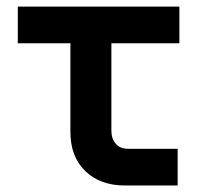

<svg xmlns="http://www.w3.org/2000/svg" viewBox="-20 -570 639 590"><path d="M364.3 0Q287.6 0 241.9 -44.4Q196.3 -88.9 196.3 -165V-437H34.7V-549.8H531.2V-437H322.3V-168Q322.3 -144 335.7 -128.4Q349.1 -112.8 373 -112.8H525.9V0Z"/></svg>

Font: UDEV Gothic 35
Style: Bold
Weight: 700
Version: v2.1.0; ttfautohint (v1.8.4.7-5d5b-dirty) -l 6 -r 45 -G 200 